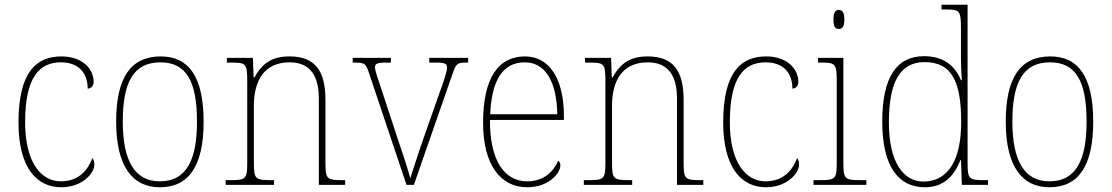

<svg xmlns="http://www.w3.org/2000/svg" viewBox="-20 -780 4691 810"><path d="M238 10C328 10 378 -50 378 -85C378 -98 375 -106 370 -113C350 -62 313 -16 238 -15C152 -14 86 -97 86 -264C86 -456 147 -517 237 -517C315 -517 350 -469 350 -406C363 -407 375 -416 375 -434C375 -492 325 -542 239 -542C133 -542 58 -476 58 -263C58 -70 137 10 238 10Z M654 10C775 10 839 -77 839 -267C839 -455 777 -542 658 -542C532 -542 470 -453 470 -267C470 -78 539 10 654 10ZM654 -15C546 -15 498 -106 498 -267C498 -433 543 -517 657 -517C766 -517 811 -437 811 -267C811 -111 770 -15 654 -15Z M932 0H1136V-20H1124C1056 -20 1051 -25 1051 -95V-334C1051 -439 1094 -517 1202 -517C1292 -517 1325 -455 1325 -365V0H1436V-20H1425C1358 -20 1353 -25 1353 -95V-359C1353 -483 1308 -542 1201 -542C1131 -542 1088 -516 1053 -453H1050L1047 -536H937V-516H956C1017 -516 1023 -511 1023 -442V-95C1023 -25 1018 -20 950 -20H932Z M1538 -468 1695 0H1726L1889 -468C1905 -514 1909 -516 1953 -516H1955V-536H1791V-516H1819C1859 -516 1866 -510 1866 -495C1866 -475 1851 -436 1826 -365L1771 -209C1738 -114 1719 -53 1711 -28C1701 -66 1675 -145 1655 -203L1588 -407C1578 -438 1562 -480 1562 -496C1562 -510 1569 -516 1608 -516H1629V-536H1468V-516C1520 -516 1523 -514 1538 -468Z M2204 10C2295 10 2344 -49 2344 -82C2344 -93 2340 -98 2335 -102C2314 -55 2274 -15 2204 -15C2109 -15 2046 -101 2047 -274H2359V-290C2359 -447 2298 -542 2195 -542C2082 -542 2018 -451 2018 -262C2018 -87 2090 10 2204 10ZM2331 -298H2048C2054 -432 2095 -517 2194 -517C2285 -517 2329 -428 2331 -298Z M2443 0H2647V-20H2635C2567 -20 2562 -25 2562 -95V-334C2562 -439 2605 -517 2713 -517C2803 -517 2836 -455 2836 -365V0H2947V-20H2936C2869 -20 2864 -25 2864 -95V-359C2864 -483 2819 -542 2712 -542C2642 -542 2599 -516 2564 -453H2561L2558 -536H2448V-516H2467C2528 -516 2534 -511 2534 -442V-95C2534 -25 2529 -20 2461 -20H2443Z M3211 10C3301 10 3351 -50 3351 -85C3351 -98 3348 -106 3343 -113C3323 -62 3286 -16 3211 -15C3125 -14 3059 -97 3059 -264C3059 -456 3120 -517 3210 -517C3288 -517 3323 -469 3323 -406C3336 -407 3348 -416 3348 -434C3348 -492 3298 -542 3212 -542C3106 -542 3031 -476 3031 -263C3031 -70 3110 10 3211 10Z M3519 -658C3533 -658 3542 -666 3542 -698C3542 -729 3533 -738 3519 -738C3505 -738 3496 -729 3496 -698C3496 -666 3505 -658 3519 -658ZM3412 0H3635V-20H3611C3543 -20 3538 -25 3538 -95V-536H3431V-516H3445C3504 -516 3510 -511 3510 -438V-95C3510 -25 3505 -20 3437 -20H3412Z M3882 10C3961 10 4005 -37 4032 -105H4034L4038 0H4148V-20H4134C4068 -20 4062 -25 4062 -91V-760H3952V-740H3969C4028 -740 4034 -736 4034 -660V-543C4034 -513 4035 -477 4038 -442H4034C4008 -505 3958 -543 3878 -543C3763 -543 3702 -455 3702 -267C3702 -78 3770 10 3882 10ZM3878 -14C3790 -13 3730 -97 3730 -264C3730 -436 3778 -518 3881 -518C3998 -518 4035 -431 4035 -265C4035 -109 3983 -16 3878 -14Z M4407 10C4528 10 4592 -77 4592 -267C4592 -455 4530 -542 4411 -542C4285 -542 4223 -453 4223 -267C4223 -78 4292 10 4407 10ZM4407 -15C4299 -15 4251 -106 4251 -267C4251 -433 4296 -517 4410 -517C4519 -517 4564 -437 4564 -267C4564 -111 4523 -15 4407 -15Z"/></svg>

Font: Noto Serif Thai SemiCondensed Thin
Style: Regular
Weight: 100
Width: 4
Designer: Monotype Design Team
Foundry: Monotype Imaging Inc.
Version: Version 2.002